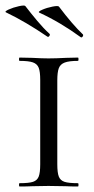

<svg xmlns="http://www.w3.org/2000/svg" viewBox="-30 -677 343 697"><path d="M253 -12Q255 -12 255 -6Q255 0 253 0Q225 0 209 -1L146 -2L87 -1Q70 0 41 0Q39 0 39 -6Q39 -12 41 -12Q75 -12 90 -17Q105 -22 110.5 -36Q116 -50 116 -81V-387Q116 -417 110.5 -431Q105 -445 89.5 -450.5Q74 -456 41 -456Q39 -456 39 -462Q39 -468 41 -468L87 -467Q123 -465 146 -465Q172 -465 210 -467L253 -468Q255 -468 255 -462Q255 -456 253 -456Q221 -456 205 -450Q189 -444 183.5 -429.5Q178 -415 178 -385V-81Q178 -50 183.5 -36Q189 -22 204 -17Q219 -12 253 -12ZM113 -631Q106 -634 123 -641.5Q140 -649 160.5 -653Q181 -657 184 -653Q233 -588 271 -552L272 -550Q272 -546 269 -543Q266 -540 263 -542Q189 -596 113 -631ZM-8 -632Q-15 -635 1.5 -642.5Q18 -650 38.5 -654.5Q59 -659 62 -655Q82 -629 105 -601.5Q128 -574 150 -554Q151 -553 151 -551Q151 -548 148 -545Q145 -542 142 -544Q63 -598 -8 -632Z"/></svg>

Font: Cormorant Unicase
Style: Regular
Weight: 400
Designer: Christian Thalmann (Catharsis Fonts)
Foundry: Catharsis Fonts
Version: Version 4.000